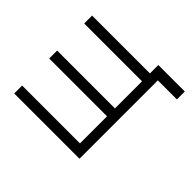

<svg xmlns="http://www.w3.org/2000/svg" viewBox="-155 -747 1114 1114"><g transform="rotate(-45 401.5 -190.0)"><path d="M76.7 -535.6H141.6V-61H363.8V-535.6H428.7V-61H650.9V-535.6H715.8V0H76.7ZM719.7 156.2V0H677.7V-61H784.7V156.2Z"/></g></svg>

Font: Inter 20pt Light
Style: Regular
Weight: 300
Version: Version 4.001;git-66647c0bb